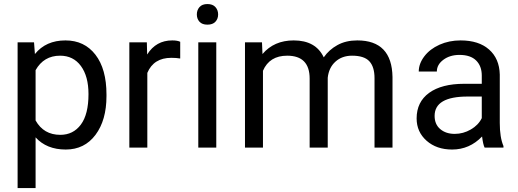

<svg xmlns="http://www.w3.org/2000/svg" viewBox="-20 -741 2602 964"><path d="M514.6 -258.3Q514.6 -137.7 459.5 -64Q404.3 9.8 310.1 9.8Q213.9 9.8 158.7 -51.3V203.1H68.4V-528.3H150.9L155.3 -469.7Q210.4 -538.1 308.6 -538.1Q403.8 -538.1 459.2 -466.3Q514.6 -394.5 514.6 -266.6ZM424.3 -268.6Q424.3 -357.9 386.2 -409.7Q348.1 -461.4 281.7 -461.4Q199.7 -461.4 158.7 -388.7V-136.2Q199.2 -64 282.7 -64Q347.7 -64 386 -115.5Q424.3 -167 424.3 -268.6Z M884.8 -447.3Q864.3 -450.7 840.3 -450.7Q751.5 -450.7 719.7 -375V0H629.4V-528.3H717.3L718.8 -467.3Q763.2 -538.1 844.7 -538.1Q871.1 -538.1 884.8 -531.2Z M1065.9 0H975.6V-528.3H1065.9ZM968.3 -668.5Q968.3 -690.4 981.7 -705.6Q995.1 -720.7 1021.5 -720.7Q1047.9 -720.7 1061.5 -705.6Q1075.2 -690.4 1075.2 -668.5Q1075.2 -646.5 1061.5 -631.8Q1047.9 -617.2 1021.5 -617.2Q995.1 -617.2 981.7 -631.8Q968.3 -646.5 968.3 -668.5Z M1295.4 -528.3 1297.9 -469.7Q1356 -538.1 1454.6 -538.1Q1565.4 -538.1 1605.5 -453.1Q1631.8 -491.2 1674.1 -514.6Q1716.3 -538.1 1773.9 -538.1Q1947.8 -538.1 1950.7 -354V0H1860.4V-348.6Q1860.4 -405.3 1834.5 -433.3Q1808.6 -461.4 1747.6 -461.4Q1697.3 -461.4 1664.1 -431.4Q1630.9 -401.4 1625.5 -350.6V0H1534.7V-346.2Q1534.7 -461.4 1421.9 -461.4Q1333 -461.4 1300.3 -385.7V0H1210V-528.3Z M2413.1 0Q2405.3 -15.6 2400.4 -55.7Q2337.4 9.8 2250 9.8Q2171.9 9.8 2121.8 -34.4Q2071.8 -78.6 2071.8 -146.5Q2071.8 -229 2134.5 -274.7Q2197.3 -320.3 2311 -320.3H2398.9V-361.8Q2398.9 -409.2 2370.6 -437.3Q2342.3 -465.3 2287.1 -465.3Q2238.8 -465.3 2206.1 -440.9Q2173.3 -416.5 2173.3 -381.8H2082.5Q2082.5 -421.4 2110.6 -458.3Q2138.7 -495.1 2186.8 -516.6Q2234.9 -538.1 2292.5 -538.1Q2383.8 -538.1 2435.5 -492.4Q2487.3 -446.8 2489.3 -366.7V-123.5Q2489.3 -50.8 2507.8 -7.8V0ZM2263.2 -68.8Q2305.7 -68.8 2343.8 -90.8Q2381.8 -112.8 2398.9 -147.9V-256.3H2328.1Q2162.1 -256.3 2162.1 -159.2Q2162.1 -116.7 2190.4 -92.8Q2218.8 -68.8 2263.2 -68.8Z"/></svg>

Font: RobotoSquareBracket
Style: Square-Bracket
Weight: 400
Version: Version 2.137; 2017